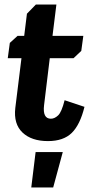

<svg xmlns="http://www.w3.org/2000/svg" viewBox="-20 -608 399 841"><path d="M23 -420 57 -451H86L98 -548L137 -588H227L210 -451H345L336 -385L302 -353H198L173 -147Q166 -88 203 -88Q219 -88 234.5 -102.5Q250 -117 263 -169L350 -140Q331 -62 294.5 -26Q258 10 190 10Q118 10 78.5 -27.5Q39 -65 47 -135L74 -353H14ZM255 58 213 213H117L136 58Z"/></svg>

Font: Zilla Slab
Style: Bold Italic
Weight: 700
Italic angle: -6°
Designer: Typotheque.com
Foundry: Typotheque type foundry
Version: Version 1.1; 2017; ttfautohint (v1.6)